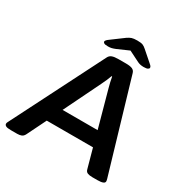

<svg xmlns="http://www.w3.org/2000/svg" viewBox="-203 -1014 1131 1172"><g transform="rotate(30 362.0 -428.0)"><path d="M35 2Q8 2 -1.5 -3.5Q-11 -9 -11 -18Q-11 -25 -5 -35L318 -673Q326 -690 342 -696Q358 -702 388 -702H439Q469 -702 484 -695.5Q499 -689 504 -672L692 -35Q695 -25 695 -18Q695 2 644 2H608Q588 2 575 -3Q562 -8 558 -24L521 -158H195L129 -24Q121 -8 108.5 -3Q96 2 79 2ZM370 -517 246 -263H493L423 -517Q419 -532 414 -552Q409 -572 406 -591H402Q397 -576 388.5 -556.5Q380 -537 370 -517ZM292 -737Q271 -737 264 -741.5Q257 -746 257 -751Q257 -761 277 -775L362 -838Q378 -849 391 -853.5Q404 -858 430 -858Q457 -858 469 -853Q481 -848 493 -837L564 -775Q575 -766 577.5 -761Q580 -756 580 -752Q580 -747 572 -742Q564 -737 543 -737Q518 -737 500 -746L424 -784L342 -748Q327 -742 316.5 -739.5Q306 -737 292 -737Z"/></g></svg>

Font: Asap Expanded Expanded SemiBold
Style: Italic
Weight: 600
Width: 7
Italic angle: -6°
Designer: Pablo Cosgaya
Foundry: Omnibus-Type
Version: Version 3.001; ttfautohint (v1.8.4.7-5d5b)